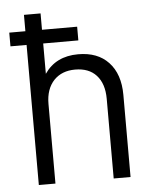

<svg xmlns="http://www.w3.org/2000/svg" viewBox="-51 -733 622 776"><g transform="rotate(-5 260.5 -345.0)"><path d="M9.8 -624H75.2V-690.4H142.6V-624H285.2V-568.4H142.6V-445.3Q188.5 -512.7 279.3 -512.7Q358.4 -512.7 402.3 -465.8Q447.3 -418 447.3 -333V0H378.9V-323.2Q378.9 -384.8 347.7 -418.9Q317.4 -452.1 261.7 -452.1Q208 -452.1 175.8 -418.9Q142.6 -383.8 142.6 -323.2V0H75.2V-568.4H9.8Z"/></g></svg>

Font: Dinish
Style: Regular
Weight: 400
Designer: Bert Driehuis
Foundry: Playbeing
Version: Version 3.006; git-39231f3c-release